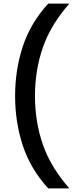

<svg xmlns="http://www.w3.org/2000/svg" viewBox="-20 -828 406 1068"><path d="M248.5 220Q150.5 113.5 107.2 -17.2Q64 -148 64 -294Q64 -440 107.2 -570.8Q150.5 -701.5 248.5 -808H366Q263 -691.5 218.8 -565Q174.5 -438.5 174.5 -294Q174.5 -149.5 218.8 -23Q263 103.5 366 220Z"/></svg>

Font: Encode Sans SemiExpanded SemiExpanded Medium
Style: Regular
Weight: 500
Width: 6
Designer: Multiple Designers
Foundry: Impallari Type
Version: Version 3.000; ttfautohint (v1.8.3) -l 8 -r 50 -G 200 -x 14 